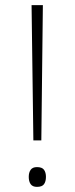

<svg xmlns="http://www.w3.org/2000/svg" viewBox="-20 -809 291 748"><path d="M141 -262H110L103 -789H147ZM92 -120Q92 -137 99.5 -147.5Q107 -158 124 -158Q144 -158 151.5 -147.5Q159 -137 159 -120Q159 -102 151.5 -91.5Q144 -81 124 -81Q107 -81 99.5 -91.5Q92 -102 92 -120Z"/></svg>

Font: Noto Sans Kannada UI ExtraLight
Style: Regular
Weight: 200
Designer: Jelle Bosma - Monotype Design Team
Foundry: Monotype Imaging Inc.
Version: Version 2.005; ttfautohint (v1.8.4.7-5d5b)